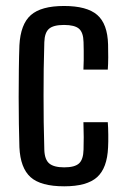

<svg xmlns="http://www.w3.org/2000/svg" viewBox="-20 -628 430 655"><path d="M264.6 -390.5Q265.5 -406 265.6 -422.6Q265.6 -439.2 265.6 -455.2Q265.5 -471.2 265 -484.4Q264.3 -517.2 249.4 -530.1Q234.5 -542.9 198.4 -542.9Q162.2 -542.9 147.2 -529.8Q132.2 -516.7 131.2 -484Q129.7 -437.4 129.1 -392.3Q128.6 -347.2 128.6 -302.1Q128.6 -257 129.1 -211.2Q129.7 -165.4 131.2 -117.2Q132.2 -83.7 148 -70.4Q163.7 -57.1 199.2 -57.1Q235.1 -57.1 249.7 -70.6Q264.3 -84.1 265 -117.8Q265.6 -138.4 265.6 -160.1Q265.6 -181.7 264.6 -211.1H347.7Q349.1 -193.6 349.4 -168.4Q349.7 -143.2 348.7 -125.5Q345.8 -54.7 311.2 -23.6Q276.6 7.6 199.2 7.6Q118.9 7.6 84.2 -23.7Q49.5 -55 46.2 -125.5Q45.1 -161.2 44.4 -205.3Q43.7 -249.5 43.7 -297.1Q43.7 -344.7 44.3 -390.2Q44.8 -435.7 46.2 -473.3Q50.1 -545.7 85.3 -576.6Q120.5 -607.6 198.4 -607.6Q276.5 -607.6 311.7 -577.1Q346.9 -546.5 348.7 -476.1Q349.3 -456.1 349.2 -432.4Q349.1 -408.8 347.7 -390.5Z"/></svg>

Font: Big Shoulders Thin
Style: Regular
Weight: 100
Version: Version 2.002